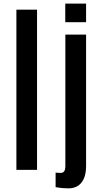

<svg xmlns="http://www.w3.org/2000/svg" viewBox="-20 -920 553 1040"><path d="M68.8 0V-867.7H180.7V0ZM353.5 100.1Q328.1 100.1 309.8 97.9Q291.5 95.7 281.2 93.8V15.1Q286.6 15.6 293 16.1Q299.3 16.6 307.1 16.6Q322.8 16.6 328.4 6.6Q334 -3.4 334 -17.1V-732.4H446.3V-22Q446.3 21.5 433.8 48.3Q421.4 75.2 400.4 87.6Q379.4 100.1 353.5 100.1ZM333.5 -799.8V-900.4H446.3V-799.8Z"/></svg>

Font: Antonio SemiBold
Style: Regular
Weight: 600
Designer: Vernon Adams
Foundry: Vernon Adams
Version: Version 1.002